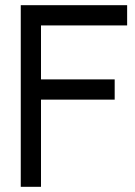

<svg xmlns="http://www.w3.org/2000/svg" viewBox="-20 -720 520 740"><path d="M60 0V-700H470V-622H138V-414H422V-336H138V0Z"/></svg>

Font: Urbanist
Style: Regular
Weight: 400
Designer: Corey Hu
Foundry: Corey Hu
Version: Version 1.330; ttfautohint (v1.8.4.7-5d5b)